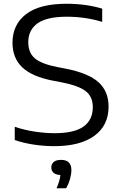

<svg xmlns="http://www.w3.org/2000/svg" viewBox="-20 -769 644 1022"><path d="M268.5 9Q215.5 9 161.5 1Q107.5 -7 58.5 -23.5V-94Q112 -76 167.8 -68Q223.5 -60 270 -60Q375.5 -60 424.8 -95.5Q474 -131 474 -198.5Q474 -255 435.8 -284.2Q397.5 -313.5 307 -331L262 -339.5Q149.5 -361.5 98 -411Q46.5 -460.5 46.5 -541.5Q46.5 -638 118.5 -693.5Q190.5 -749 334.5 -749Q437 -749 524 -723V-652.5Q434 -680 335 -680Q229.5 -680 180 -644.8Q130.5 -609.5 130.5 -545Q130.5 -489.5 164.2 -459.5Q198 -429.5 283 -412.5L327.5 -404Q452 -379.5 505 -330.8Q558 -282 558 -202Q558 -101 482.2 -46Q406.5 9 268.5 9ZM281 233Q290.5 211.5 295.2 194.8Q300 178 301.5 162.5Q277 161.5 265 150.5Q253 139.5 253 122.5Q253 104 266 93Q279 82 305 82Q360 82 360 136.5Q360 157.5 352.8 183.5Q345.5 209.5 332 233Z"/></svg>

Font: Encode Sans Expanded
Style: Regular
Weight: 400
Width: 7
Designer: Multiple Designers
Foundry: Impallari Type
Version: Version 3.000; ttfautohint (v1.8.3) -l 8 -r 50 -G 200 -x 14 